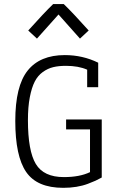

<svg xmlns="http://www.w3.org/2000/svg" viewBox="-20 -901 574 926"><path d="M262.2 -831.1 158.2 -714.8 116.2 -753.9Q191.9 -838.4 236.3 -881.3H287.6Q332 -838.4 407.7 -753.9L365.7 -714.8ZM470.7 -44.9Q452.6 -35.2 440.7 -29.5Q428.7 -23.9 403.6 -14.4Q378.4 -4.9 348.4 0Q318.4 4.9 285.2 4.9Q158.7 4.9 106.2 -71.5Q53.7 -147.9 53.7 -317.4Q53.7 -485.8 113.3 -560.5Q172.9 -635.3 292.5 -635.3Q378.9 -635.3 453.6 -598.6V-480.5H400.4V-564.9Q358.4 -583.5 297.9 -583.5Q262.7 -583.5 236.6 -577.1Q210.4 -570.8 186.5 -553.7Q162.6 -536.6 147.7 -507.8Q132.8 -479 123.8 -432.1Q114.7 -385.3 114.7 -321.8Q114.7 -173.3 152.8 -110.1Q190.9 -46.9 288.1 -46.9Q364.3 -46.9 414.1 -70.8V-276.9H298.8V-324.7H470.7Z"/></svg>

Font: Anaheim
Style: Regular
Weight: 400
Designer: vernon adams
Foundry: vernon adams
Version: Version 1.002; ttfautohint (v0.93.5-3d13) -l 8 -r 50 -G 200 